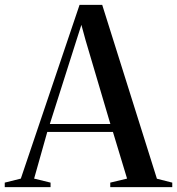

<svg xmlns="http://www.w3.org/2000/svg" viewBox="-48 -768 728 788"><path d="M37.5 -35 278.5 -748H371.5L596 -34.5L659 -18.5V0H404.5V-18.5L473.5 -35L415.5 -226.5H146L92 -35L159.5 -18.5V0H-28.5V-18.5ZM405 -259 303.5 -602 286 -666 265.5 -602 156.5 -259Z"/></svg>

Font: Merriweather 144pt
Style: Regular
Weight: 400
Version: Version 2.100